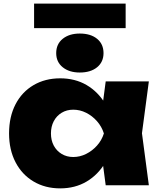

<svg xmlns="http://www.w3.org/2000/svg" viewBox="-20 -1022 879 1059"><path d="M563 0 536 -204 564 -286 536 -367 563 -573H801L763 -287L801 0ZM614 -286Q602 -195 561.5 -126.5Q521 -58 457.5 -20.5Q394 17 312 17Q229 17 165 -21Q101 -59 65.5 -127.5Q30 -196 30 -286Q30 -378 65.5 -446.5Q101 -515 165 -552.5Q229 -590 312 -590Q394 -590 457.5 -553Q521 -516 562 -447.5Q603 -379 614 -286ZM261 -286Q261 -248 276.5 -219Q292 -190 320 -173Q348 -156 384 -156Q421 -156 455 -173Q489 -190 515 -219Q541 -248 553 -286Q541 -324 515 -353.5Q489 -383 455 -400Q421 -417 384 -417Q348 -417 320 -400Q292 -383 276.5 -353.5Q261 -324 261 -286ZM420 -622Q362 -622 326 -651Q290 -680 290 -729Q290 -779 326 -808Q362 -837 420 -837Q480 -837 515.5 -808Q551 -779 551 -729Q551 -680 515.5 -651Q480 -622 420 -622ZM168 -867V-1002H673V-867Z"/></svg>

Font: Unbounded ExtraBold
Style: Regular
Weight: 800
Designer: Luke Prowse, Jean-Baptiste Morizot, Fátima Lázaro, Florian Runge
Foundry: NaN
Version: Version 1.701;gftools[0.9.28.dev5+ged2979d]